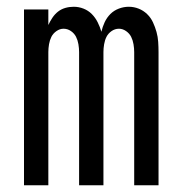

<svg xmlns="http://www.w3.org/2000/svg" viewBox="-20 -548 540 568"><path d="M51 0V-520H123V-474Q128 -485 135 -495.5Q142 -506 151.5 -513.5Q161 -521 173 -524.5Q185 -528 198 -528Q213 -528 227 -522.5Q241 -517 251.5 -506.5Q262 -496 269 -482Q276 -468 280 -454Q283 -468 289.5 -482Q296 -496 306.5 -506.5Q317 -517 331.5 -522.5Q346 -528 361 -528Q376 -528 390 -522.5Q404 -517 415 -506.5Q426 -496 432.5 -482Q439 -468 443 -453.5Q447 -439 448 -424Q449 -409 449 -394V0H377V-394Q377 -405 375 -417Q373 -429 368 -439Q363 -449 353 -456Q343 -463 332 -463Q320 -463 310 -456Q300 -449 295 -439Q290 -429 288 -417Q286 -405 286 -394V0H214V-394Q214 -405 212 -417Q210 -429 205 -439Q200 -449 190 -456Q180 -463 168 -463Q157 -463 147 -456Q137 -449 132 -439Q127 -429 125 -417Q123 -405 123 -394V0Z"/></svg>

Font: Iosevka Fixed
Style: Regular
Weight: 400
Monospace: yes
Designer: Belleve Invis
Foundry: Belleve Invis
Version: Version 33.2.4